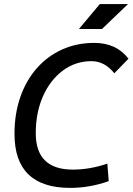

<svg xmlns="http://www.w3.org/2000/svg" viewBox="-20 -914 652 944"><path d="M325.2 9.8Q51.3 9.8 51.3 -255.4Q51.3 -354.5 79.8 -436.5Q108.4 -518.6 160.6 -578.1Q212.9 -637.7 284.9 -670.4Q356.9 -703.1 443.8 -703.1Q551.8 -703.1 611.8 -625.5L542 -553.7Q494.6 -613.3 429.7 -613.3Q351.1 -613.3 289.1 -567.1Q227.1 -521 191.4 -440.9Q155.8 -360.8 155.8 -258.8Q155.8 -80.1 338.4 -80.1Q421.4 -80.1 507.8 -109.4L514.6 -23.4Q420.9 9.8 325.2 9.8ZM368.2 -771.5 470.7 -894H609.4L481.4 -771.5Z"/></svg>

Font: Cascadia Mono
Style: Italic
Weight: 400
Italic angle: -10°
Monospace: yes
Designer: Aaron Bell
Foundry: Saja Typeworks
Version: Version 2404.023; ttfautohint (v1.8.4)